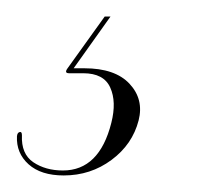

<svg xmlns="http://www.w3.org/2000/svg" viewBox="-43 -20 264 232"><path d="M83.5 0H90.5L46 62.5H59Q96 62.5 113.5 81.2Q131 100 124.5 125.5Q117 154.5 91.8 173.2Q66.5 192 34 192Q6.5 192 -8.5 178.5Q-23.5 165 -22.5 144.5Q-22 140 -19 139.5Q-16.5 139 -16.5 143.5Q-17.5 166 -2.8 176Q12 186 33 186Q77 186 91.5 128.5Q98 103 90.2 85.8Q82.5 68.5 57.5 68.5H40.5Q34 68.5 39 62Z"/></svg>

Font: Fraunces 144pt S000 Thin
Style: Italic
Weight: 100
Italic angle: -16°
Version: Version 1.000; ttfautohint (v1.8.3)